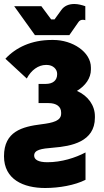

<svg xmlns="http://www.w3.org/2000/svg" viewBox="-20 -732 522 961"><path d="M155 -556H327L373 -622C378 -629 385 -633 395 -633C399 -633 403 -632 407 -631V-701C389 -707 371 -712 352 -712C325 -712 302 -703 287 -682L253 -635H236L187 -701H51ZM408 31C357 58 288 80 217 80C172 80 151 67 151 47C151 18 185 12 248 7C336 0 455 -22 455 -143V-150C455 -205 420 -253 365 -277C408 -303 435 -341 435 -384V-394C435 -472 343 -532 247 -532H239C137 -532 59 -494 7 -438L114 -339C136 -381 172 -407 210 -407H214C246 -407 266 -385 266 -363V-360C266 -330 245 -312 209 -312H173V-216H223C263 -216 286 -198 286 -169V-163C286 -127 244 -117 187 -110C91 -98 0 -74 0 50C0 166 97 209 206 209C276 209 355 195 408 168Z"/></svg>

Font: Fixel Text ExtraBold
Style: Regular
Weight: 800
Width: 4
Designer: AlfaBravo + MacPaw
Foundry: Kyrylo Tkachov, Marchela Mozhyna, Serhii Makarenko, Maria Weinstein, Zakhar Kryvoshyya
Version: Version 1.211